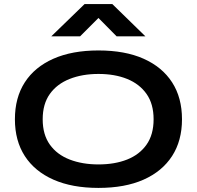

<svg xmlns="http://www.w3.org/2000/svg" viewBox="-20 -907 964 940"><path d="M462 13Q333 13 241.5 -27.5Q150 -68 101.5 -143Q53 -218 53 -323Q53 -429 101.5 -504Q150 -579 241.5 -619.5Q333 -660 462 -660Q592 -660 683 -619.5Q774 -579 822.5 -504Q871 -429 871 -323Q871 -218 822.5 -143Q774 -68 683 -27.5Q592 13 462 13ZM462 -102Q542 -102 602.5 -126Q663 -150 697.5 -199Q732 -248 732 -323Q732 -398 697.5 -447Q663 -496 602.5 -520.5Q542 -545 462 -545Q383 -545 321 -520.5Q259 -496 224 -447Q189 -398 189 -323Q189 -248 224 -199Q259 -150 321 -126Q383 -102 462 -102ZM530 -887 692 -729H551L462 -819L372 -729H231L394 -887Z"/></svg>

Font: Syne Modified
Style: Bold
Weight: 700
Designer: Lucas Descroix
Foundry: Bonjour Monde
Version: Version 2.200